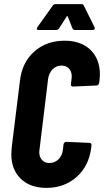

<svg xmlns="http://www.w3.org/2000/svg" viewBox="-20 -906 506 934"><path d="M35 -157Q35 -167 37 -189L77 -513Q87 -602 146.5 -655Q206 -708 294 -708Q374 -708 420 -663.5Q466 -619 466 -543Q466 -533 464 -513L462 -502Q461 -497 457.5 -493.5Q454 -490 449 -490L335 -485Q324 -485 325 -496L328 -522Q329 -526 329 -534Q329 -558 315.5 -572.5Q302 -587 279 -587Q254 -587 236 -569Q218 -551 214 -522L172 -177Q171 -173 171 -166Q171 -142 184.5 -127.5Q198 -113 220 -113Q246 -113 264 -130.5Q282 -148 286 -177L289 -204Q290 -209 293.5 -212.5Q297 -216 302 -216L415 -211Q420 -211 423 -207.5Q426 -204 425 -199L424 -189Q413 -99 353 -45.5Q293 8 206 8Q127 8 81 -36.5Q35 -81 35 -157ZM159 -766Q159 -770 162 -774L236 -878Q241 -886 251 -886H376Q385 -886 388 -878L440 -774Q441 -772 441 -769Q441 -760 430 -760H345Q335 -760 332 -769L310 -825Q307 -830 304 -825L268 -769Q266 -765 261.5 -762.5Q257 -760 253 -760H168Q159 -760 159 -766Z"/></svg>

Font: Barlow Condensed
Style: Bold Italic
Weight: 700
Width: 3
Italic angle: -7°
Designer: Jeremy Tribby
Foundry: Tribby Type
Version: Version 1.408